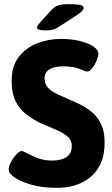

<svg xmlns="http://www.w3.org/2000/svg" viewBox="-20 -895 540 923"><path d="M196 -749Q158 -749 158 -762Q158 -766 161 -771.5Q164 -777 171 -785L225 -845Q241 -862 259 -868.5Q277 -875 311 -875Q346 -875 364 -871.5Q382 -868 382 -857Q382 -844 352 -824L266 -768Q250 -757 236 -753Q222 -749 196 -749ZM257 8Q181 8 129 -7.5Q77 -23 50 -42Q22 -61 22 -80Q22 -96 33 -116.5Q44 -137 59 -153Q74 -169 84 -169Q89 -169 95.5 -165.5Q102 -162 112 -157Q132 -147 161.5 -135Q191 -123 231 -123Q253 -123 274.5 -128.5Q296 -134 310.5 -149.5Q325 -165 325 -193Q325 -223 302 -241Q279 -259 244 -273.5Q209 -288 171 -305Q137 -322 106 -345.5Q75 -369 55.5 -407.5Q36 -446 36 -506Q36 -578 71 -622.5Q106 -667 160.5 -687.5Q215 -708 273 -708Q326 -708 367.5 -697Q409 -686 431 -670Q453 -654 453 -638Q453 -625 444.5 -604Q436 -583 423 -567Q410 -551 398 -551Q393 -551 384.5 -555Q376 -559 362 -564Q349 -569 330.5 -572.5Q312 -576 287 -576Q248 -576 228 -567Q208 -558 201 -545Q194 -532 194 -520Q194 -493 209 -475.5Q224 -458 248.5 -446Q273 -434 301 -422Q332 -409 364 -393.5Q396 -378 423 -355Q450 -332 466.5 -297Q483 -262 483 -211Q483 -150 463.5 -108Q444 -66 411 -40.5Q378 -15 338 -3.5Q298 8 257 8Z"/></svg>

Font: Asap
Style: Bold
Weight: 700
Designer: Pablo Cosgaya
Foundry: Omnibus-Type
Version: Version 3.001; ttfautohint (v1.8.3)